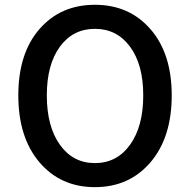

<svg xmlns="http://www.w3.org/2000/svg" viewBox="-20 -770 794 803"><path d="M56.6 -371.1Q56.6 -546.9 145 -648.4Q233.4 -750 377 -750Q520.5 -750 609.4 -647.9Q698.2 -545.9 698.2 -371.1Q698.2 -195.3 609.4 -91.3Q520.5 12.7 377 12.7Q233.4 12.7 145 -91.3Q56.6 -195.3 56.6 -371.1ZM579.1 -371.1Q579.1 -500 523.9 -574.7Q468.8 -649.4 377 -649.4Q285.2 -649.4 230.5 -574.7Q175.8 -500 175.8 -371.1Q175.8 -241.2 230.5 -164.6Q285.2 -87.9 377 -87.9Q468.8 -87.9 523.9 -164.6Q579.1 -241.2 579.1 -371.1Z"/></svg>

Font: Gen Jyuu Gothic P Medium
Style: Regular
Weight: 500
Designer: [Source Han Sans]
Ryoko NISHIZUKA  (kana & ideographs); Paul D. Hunt (Latin, Greek & Cyrillic); Wenlong ZHANG  (bopomofo
Version: Version 1.002.20150607